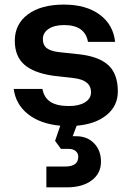

<svg xmlns="http://www.w3.org/2000/svg" viewBox="-20 -533 568 829"><path d="M298.8 -195.8 209 -206.1Q125 -218.3 84.5 -254.4Q43.9 -290.5 43.9 -356.9Q43.9 -429.2 100.8 -471.2Q157.7 -513.2 255.9 -513.2Q351.1 -513.2 409.9 -470.2Q468.8 -427.2 477.1 -352.1H359.9Q347.2 -424.8 256.8 -424.8Q214.8 -424.8 189.9 -408.2Q165 -391.6 165 -363.8Q165 -338.4 181.6 -325.4Q198.2 -312.5 232.9 -308.1L328.1 -297.9Q411.6 -287.1 450.2 -249.3Q488.8 -211.4 488.8 -138.2Q488.8 -76.2 440.7 -36.6Q392.6 2.9 311 9.8L293.9 55.2H309.1Q356.4 55.2 386.2 85.7Q416 116.2 416 165Q416 215.8 376 245.8Q335.9 275.9 269 275.9H180.2V186H261.2Q317.9 186 317.9 144Q317.9 128.4 306.6 119.1Q295.4 109.9 276.9 109.9H243.2L217.8 75.2L240.2 9.8Q153.3 1.5 100.8 -40.3Q48.3 -82 39.1 -148.9H163.1Q170.4 -110.8 198.2 -93Q226.1 -75.2 277.8 -75.2Q321.3 -75.2 347.2 -91.3Q373 -107.4 373 -134.8Q373 -187 298.8 -195.8Z"/></svg>

Font: Overused Grotesk SemiBold
Style: Regular
Weight: 600
Version: Version 0.002